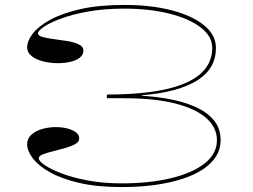

<svg xmlns="http://www.w3.org/2000/svg" viewBox="-20 -743 1024 778"><path d="M473 15Q373 15 300.5 -2Q228 -19 181.5 -45.5Q135 -72 112.5 -102Q90 -132 90 -158Q90 -182 107.5 -197.5Q125 -213 151.5 -220.5Q178 -228 206 -228Q231 -228 252.5 -222.5Q274 -217 287.5 -207Q301 -197 301 -181Q301 -168 284.5 -159Q268 -150 243.5 -143Q219 -136 194.5 -130Q170 -124 153.5 -117.5Q137 -111 137 -101Q137 -91 160.5 -74.5Q184 -58 228 -41Q272 -24 334 -12Q396 0 473 0Q586 0 673 -21Q760 -42 809.5 -81Q859 -120 859 -175Q859 -226 816.5 -264Q774 -302 690.5 -323.5Q607 -345 482 -345H413V-360Q556 -360 650.5 -381Q745 -402 792.5 -444Q840 -486 840 -549Q840 -596 793 -632Q746 -668 665.5 -688Q585 -708 484 -708Q403 -708 338.5 -696.5Q274 -685 228 -668Q182 -651 158 -634.5Q134 -618 134 -608Q134 -598 152.5 -593Q171 -588 198.5 -584.5Q226 -581 253.5 -576.5Q281 -572 299.5 -563Q318 -554 318 -538Q318 -521 303.5 -509.5Q289 -498 265 -492.5Q241 -487 214 -487Q184 -487 155.5 -494Q127 -501 108.5 -515.5Q90 -530 90 -551Q90 -577 112.5 -606.5Q135 -636 183 -662.5Q231 -689 305.5 -706Q380 -723 484 -723Q593 -723 676.5 -701Q760 -679 807.5 -640Q855 -601 855 -549Q855 -507 836.5 -474.5Q818 -442 780.5 -418Q743 -394 686.5 -378.5Q630 -363 555 -357V-355Q621 -351 679 -339Q737 -327 781 -305.5Q825 -284 849.5 -252Q874 -220 874 -175Q874 -139 855.5 -109.5Q837 -80 802.5 -57Q768 -34 718.5 -18Q669 -2 607.5 6.5Q546 15 473 15Z"/></svg>

Font: Kalnia Expanded Thin
Style: Regular
Weight: 250
Width: 7
Designer: Frida Medrano
Foundry: Frida Medrano
Version: Version 1.105